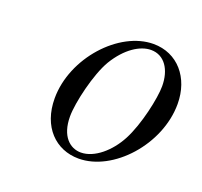

<svg xmlns="http://www.w3.org/2000/svg" viewBox="-88 -541 686 652"><g transform="rotate(20 255.5 -215.5)"><path d="M110 -154C110 -51 173 11 256 11C380 11 509 -131 509 -278C509 -373 450 -442 363 -442C239 -442 110 -300 110 -154ZM180 -114C180 -164 206 -275 238 -329C275 -390 323 -420 362 -420C411 -420 439 -376 439 -317C439 -274 417 -171 385 -111C356 -56 305 -11 256 -11C217 -11 180 -42 180 -114Z"/></g></svg>

Font: CMU Serif
Style: Italic
Weight: 500
Italic angle: -14.04°
Version: Version 0.7.0